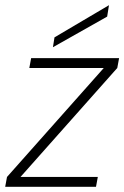

<svg xmlns="http://www.w3.org/2000/svg" viewBox="-28 -720 479 740"><path d="M-8 0 -1 -38 372 -458H85L92 -496H431L424 -458L51 -38H349L342 0ZM176 -538 182 -576 392 -700 385 -656Z"/></svg>

Font: DM Sans 24pt ExtraLight
Style: Italic
Weight: 250
Italic angle: -10°
Designer: Colophon Foundry, Jonny Pinhorn
Foundry: Colophon Foundry
Version: Version 4.004;gftools[0.9.30]